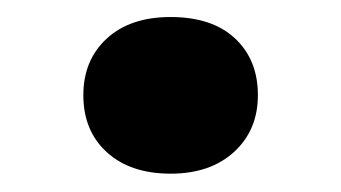

<svg xmlns="http://www.w3.org/2000/svg" viewBox="-20 -552 391 220"><path d="M175.5 -353Q129.5 -353 102.5 -377.5Q75.5 -402 75.5 -443Q75.5 -483 102.2 -507.7Q129 -532.5 175.5 -532.5Q223 -532.5 249.3 -508Q275.5 -483.5 275.5 -443Q275.5 -403 248.3 -378Q221 -353 175.5 -353Z"/></svg>

Font: Literata Variable Black
Style: Regular
Weight: 900
Designer: Latin by Veronika Burian and Jose Scaglione. Greek by Irene Vlachou. Cyrillic by Vera Evstafieva.
Foundry: TypeTogether
Version: Version 3.021